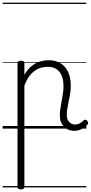

<svg xmlns="http://www.w3.org/2000/svg" viewBox="-20 -976 689 1457"><path d="M138 461Q125 461 119 456.5Q113 452 113 442V-496Q113 -506 119.5 -510.5Q126 -515 139 -515Q153 -515 159 -510.5Q165 -506 165 -496V-408Q189 -450 219.5 -474.5Q250 -499 283.5 -509Q317 -519 350 -519Q401 -519 438.5 -496.5Q476 -474 496.5 -431Q517 -388 517 -325Q517 -301 514 -278Q511 -255 506.5 -233Q502 -211 497.5 -189Q493 -167 490 -145.5Q487 -124 487 -102Q487 -69 505.5 -50Q524 -31 550 -31Q560 -31 570.5 -34Q581 -37 592 -44Q603 -51 614 -62Q620 -68 627 -67.5Q634 -67 641 -60Q647 -54 648.5 -46.5Q650 -39 645 -32Q634 -17 617 -6Q600 5 581.5 11Q563 17 546 17Q497 17 465.5 -15Q434 -47 434 -100Q434 -122 437 -144Q440 -166 444 -187.5Q448 -209 452 -231.5Q456 -254 459 -276.5Q462 -299 462 -322Q462 -393 431 -431Q400 -469 341 -469Q315 -469 289.5 -461.5Q264 -454 241 -437Q218 -420 199 -393Q180 -366 165 -327V442Q165 452 158.5 456.5Q152 461 138 461ZM0 436H635V446H0ZM0 -20H635V0H0ZM0 -505H635V-500H0ZM0 -956H635V-946H0Z"/></svg>

Font: Playwrite HU Guides
Style: Regular
Weight: 400
Designer: Veronika Burian, José Scaglione
Foundry: TypeTogether
Version: Version 1.003